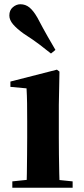

<svg xmlns="http://www.w3.org/2000/svg" viewBox="-20 -884 394 904"><path d="M38 0V-30L144 -41H214L322 -30V0ZM105 0Q106 -26 106.5 -68Q107 -110 107.5 -156Q108 -202 108 -236V-313Q108 -363 107.5 -398Q107 -433 105 -468L29 -475V-500L248 -556L260 -547L257 -390V-236Q257 -202 257.5 -156Q258 -110 259 -68Q260 -26 261 0ZM241 -649 220 -632Q195 -652 167 -673.5Q139 -695 91 -726Q59 -749 41.5 -769.5Q24 -790 24 -811Q24 -836 40.5 -850Q57 -864 76 -864Q100 -864 118.5 -849Q137 -834 156 -801Q185 -746 204.5 -712Q224 -678 241 -649Z"/></svg>

Font: Noto Serif KR ExtraLight ExtraBold
Style: Regular
Weight: 800
Version: Version 2.003-H1;hotconv 1.1.1;makeotfexe 2.6.0